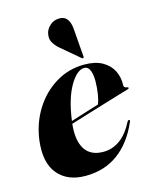

<svg xmlns="http://www.w3.org/2000/svg" viewBox="-106 -749 663 830"><g transform="rotate(-15 226.0 -334.5)"><path d="M418.5 -166Q382 -81 320.5 -35.8Q259 9.5 174 9.5Q93 9.5 50.5 -41.8Q8 -93 20 -190.5Q29.5 -264.5 67 -325Q104.5 -385.5 162.8 -421.2Q221 -457 292 -457Q341 -457 372.5 -439Q404 -421 418.5 -391.8Q433 -362.5 431.5 -329Q430 -315.5 445.5 -314Q451.5 -313 451.5 -310Q452 -307 446 -305Q437.5 -302.5 408 -293.8Q378.5 -285 337.8 -272.5Q297 -260 254.2 -247Q211.5 -234 176 -223Q168 -150 193 -110.5Q218 -71 275.5 -71Q315.5 -71 349.5 -95.2Q383.5 -119.5 409.5 -170.5Q413.5 -176.5 417 -175.5Q422.5 -174.5 418.5 -166ZM288.5 -443Q255 -443 222.8 -387.5Q190.5 -332 177.5 -235Q210.5 -245.5 245.8 -256.5Q281 -267.5 305 -275Q311.5 -292.5 315.8 -317.8Q320 -343 320.5 -375Q320.5 -406.5 312.5 -424.8Q304.5 -443 288.5 -443ZM288.5 -613.5 298 -491.5Q298 -487 296.5 -485.5Q294 -483.5 290.5 -485.5L206.5 -556.5Q190 -570.5 180.2 -588.2Q170.5 -606 177 -631Q181 -646.5 197.5 -662Q214 -677.5 240.5 -677.5Q284.5 -677.5 288.5 -613.5Z"/></g></svg>

Font: Fraunces 144pt S000
Style: Bold Italic
Weight: 700
Italic angle: -16°
Version: Version 1.000; ttfautohint (v1.8.3)